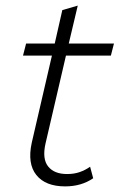

<svg xmlns="http://www.w3.org/2000/svg" viewBox="-20 -655 426 684"><path d="M212 9Q142 9 109.5 -31.5Q77 -72 93 -146L165 -457H62L73 -500H175L202 -619L257 -635L225 -500H386L375 -457H215L142 -143Q130 -89 151.5 -62Q173 -35 219 -35Q244 -35 264 -42Q284 -49 301 -61L312 -20Q270 9 212 9Z"/></svg>

Font: Work Sans Light
Style: Italic
Weight: 300
Italic angle: -13°
Designer: Wei Huang
Foundry: Wei Huang
Version: Version 2.010; ttfautohint (v1.8.3)